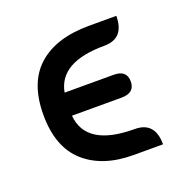

<svg xmlns="http://www.w3.org/2000/svg" viewBox="-84 -501 584 585"><g transform="rotate(-20 207.5 -208.5)"><path d="M350.1 0H254.4Q154.8 0 96.4 -52Q38.1 -104 38.1 -208.5Q38.1 -313 96.4 -364.7Q154.8 -416.5 261.7 -416.5H350.1Q350.1 -343.3 284.7 -343.3Q138.7 -343.3 122.1 -250.5H281.2Q323.2 -250.5 323.2 -213.9Q323.2 -176.8 279.8 -176.8H119.1Q127.9 -73.2 284.7 -73.2Q350.1 -73.2 350.1 0Z"/></g></svg>

Font: Bainsley
Style: Regular
Weight: 400
Designer: Paul James MIller
Foundry: High-Logic / Made with FontCreator
Version: Version 1.411;March 28, 2021;FontCreator 13.0.0.2683 64-bit